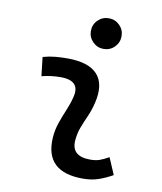

<svg xmlns="http://www.w3.org/2000/svg" viewBox="-84 -812 754 891"><g transform="rotate(10 293.0 -367.0)"><path d="M471.7 -109.9 505.4 -31.2Q475.6 -14.2 442.4 -2.2Q409.2 9.8 366.2 9.8Q186.5 9.8 196.8 -153.3Q199.2 -189.9 211.2 -224.6Q223.1 -259.3 237.1 -292Q251 -324.7 258.3 -355Q279.3 -436 184.6 -436Q138.2 -436 95.2 -424.8L85 -513.7Q113.8 -522 142.6 -524.7Q171.4 -527.3 200.2 -527.3Q301.3 -527.3 342.3 -481.2Q383.3 -435.1 361.3 -345.2Q353 -310.5 339.6 -280.5Q326.2 -250.5 314.9 -221.2Q303.7 -191.9 301.3 -157.7Q295.9 -83 385.3 -83Q409.7 -83 428 -89.1Q446.3 -95.2 471.7 -109.9ZM356.9 -599.6Q327.1 -599.6 305.9 -620.8Q284.7 -642.1 284.7 -671.9Q284.7 -702.1 305.9 -723.1Q327.1 -744.1 356.9 -744.1Q387.2 -744.1 408.2 -723.1Q429.2 -702.1 429.2 -671.9Q429.2 -642.1 408.2 -620.8Q387.2 -599.6 356.9 -599.6Z"/></g></svg>

Font: Cascadia Mono
Style: Italic
Weight: 400
Italic angle: -10°
Monospace: yes
Designer: Aaron Bell
Foundry: Saja Typeworks
Version: Version 2404.023; ttfautohint (v1.8.4)